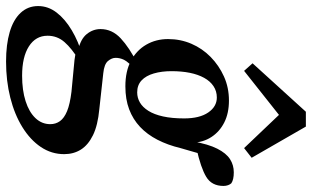

<svg xmlns="http://www.w3.org/2000/svg" viewBox="-262 -575 1030 634"><g transform="rotate(90 253.0 -258.0)"><path d="M139 237Q83 237 42 225Q1 213 -21.5 189Q-44 165 -44 131Q-44 98 -22.5 70Q-1 42 36 20Q73 -2 118 -15L135 -4Q96 20 75 44Q54 68 54 100Q54 139 89 161.5Q124 184 186 184Q234 184 270 172.5Q306 161 326 140Q346 119 346 91Q346 73 336 59Q326 45 303 35.5Q280 26 239 21L134 11Q126 10 118 8.5Q110 7 101 6L102 -1Q65 -9 48.5 -29.5Q32 -50 32 -75Q32 -113 62.5 -141.5Q93 -170 146 -197V-209L168 -192Q140 -166 133.5 -152.5Q127 -139 127 -125Q127 -112 137.5 -99.5Q148 -87 178 -84L296 -71Q350 -66 382.5 -50Q415 -34 430 -10Q445 14 445 45Q445 87 421.5 122Q398 157 356 183Q314 209 258.5 223Q203 237 139 237ZM221 -157Q171 -157 136.5 -175.5Q102 -194 83.5 -226Q65 -258 65 -298Q65 -339 80.5 -375Q96 -411 124 -438.5Q152 -466 188.5 -482.5Q225 -499 268 -499Q310 -499 340.5 -483.5Q371 -468 388.5 -441Q406 -414 407 -380H403Q412 -431 427 -460.5Q442 -490 461.5 -502.5Q481 -515 505 -515Q517 -515 526 -513Q535 -511 541 -507Q545 -503 547.5 -496Q550 -489 550 -481Q550 -442 520 -424Q490 -406 427 -392L450 -426Q446 -412 442 -398Q438 -384 434 -370Q430 -356 425 -339Q415 -297 397.5 -263Q380 -229 355 -205.5Q330 -182 297 -169.5Q264 -157 221 -157ZM241 -196Q259 -196 274.5 -205Q290 -214 302 -233Q314 -252 320.5 -281.5Q327 -311 327 -351Q327 -402 307.5 -430.5Q288 -459 258 -459Q237 -459 220.5 -448Q204 -437 193 -417Q182 -397 176.5 -370Q171 -343 171 -309Q171 -277 178.5 -251Q186 -225 201.5 -210.5Q217 -196 241 -196ZM425 -549 287 -694H353L170 -549L145 -577L305 -753H354L457 -574Z"/></g></svg>

Font: Source Serif 4 18pt SemiBold
Style: Italic
Weight: 600
Italic angle: -12°
Designer: Frank Grießhammer
Foundry: Adobe Systems Incorporated
Version: Version 4.004;hotconv 1.0.116;makeotfexe 2.5.65601